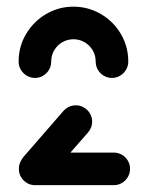

<svg xmlns="http://www.w3.org/2000/svg" viewBox="-20 -541 429 561"><path d="M35.2 -47.8Q35.2 -67.4 49.1 -81.3Q63 -95.2 82.6 -95.2H312.2Q325.2 -95.2 336.1 -88.9Q347 -82.6 353.5 -71.7Q360 -60.7 360 -47.8Q360 -34.8 353.5 -23.7Q347 -12.6 336.1 -6.3Q325.2 0 312.2 0H82.6Q63 0 49.1 -13.9Q35.2 -27.8 35.2 -47.8ZM84.8 -4.1Q71.9 -4.1 60.9 -10.6Q50 -17 43.7 -28Q37.4 -38.9 37.4 -51.9Q37.4 -70.4 49.6 -83.7L165.9 -217.4Q173 -224.8 182 -229.1Q191.1 -233.3 201.5 -233.3Q214.4 -233.3 225.4 -226.9Q236.3 -220.4 242.8 -209.4Q249.3 -198.5 249.3 -185.6Q249.3 -167.8 237 -153.7L120 -20Q113.3 -12.6 104.3 -8.3Q95.2 -4.1 84.8 -4.1ZM82.2 -313.3Q69.3 -313.3 58.3 -319.8Q47.4 -326.3 40.9 -337.2Q34.4 -348.1 34.4 -361.1Q34.4 -404.8 56.1 -441.5Q77.8 -478.1 114.4 -499.8Q151.1 -521.5 194.8 -521.5Q238.1 -521.5 275 -499.8Q311.9 -478.1 333.3 -441.5Q354.8 -404.8 354.8 -361.1Q354.8 -348.1 348.3 -337.2Q341.9 -326.3 330.9 -319.8Q320 -313.3 307 -313.3Q294.1 -313.3 283.1 -319.8Q272.2 -326.3 265.9 -337.2Q259.6 -348.1 259.6 -361.1Q259.6 -378.9 250.9 -393.9Q242.2 -408.9 227.2 -417.6Q212.2 -426.3 194.8 -426.3Q177 -426.3 162 -417.6Q147 -408.9 138.3 -393.9Q129.6 -378.9 129.6 -361.1Q129.6 -348.1 123.3 -337.2Q117 -326.3 106.1 -319.8Q95.2 -313.3 82.2 -313.3Z"/></svg>

Font: 26F Galaxy Hebrew Extra Bold
Style: Regular
Weight: 800
Designer: C₂₉H₂₅N₃O₅
Version: Version 1.000